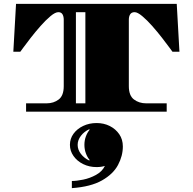

<svg xmlns="http://www.w3.org/2000/svg" viewBox="-20 -578 998 994"><path d="M115 0V-43H221Q258 -43 284 -63Q310 -83 310 -132V-476Q310 -493 303.5 -504Q297 -515 282 -515Q266 -515 241.5 -494.5Q217 -474 190 -443.5Q163 -413 139 -382Q115 -351 100 -330.5Q85 -310 85 -310H49L63 -558H895L909 -310H873Q873 -310 858 -330.5Q843 -351 819 -382Q795 -413 768 -443.5Q741 -474 716.5 -494.5Q692 -515 677 -515Q661 -515 654 -504Q647 -493 647 -476V-132Q647 -83 673.5 -63Q700 -43 737 -43H843V0ZM373 -43H422V-515H373ZM352 396V359Q376 359 410.5 352Q445 345 477 327.5Q509 310 523 281Q504 287 480 287Q442 287 410.5 271.5Q379 256 360.5 229.5Q342 203 342 172Q342 140 360.5 114.5Q379 89 410.5 74Q442 59 480 59Q518 59 548.5 74.5Q579 90 597.5 117Q616 144 616 180Q616 229 591 276Q566 323 508 356Q450 389 352 396ZM442 253 444 250Q432 236 424.5 215.5Q417 195 417 172Q417 149 424.5 128.5Q432 108 444 94L442 91Q416 103 399 125Q382 147 382 172Q382 197 399 219Q416 241 442 253Z"/></svg>

Font: Diplomata SC
Style: Regular
Weight: 400
Designer: Eduardo Rodriguez Tunni
Foundry: Eduardo Rodriguez Tunni
Version: Version 1.002; ttfautohint (v1.8.4.7-5d5b);gftools[0.9.23]